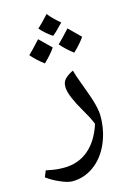

<svg xmlns="http://www.w3.org/2000/svg" viewBox="-187 -831 788 1152"><g transform="rotate(-15 207.0 -255.0)"><path d="M113.8 250Q87.4 250 41.3 230.2Q-4.9 210.4 -40 184.1L-23.9 145Q17.1 153.3 39.1 155.8Q61 158.2 86.9 158.2Q174.8 158.2 238 105.7Q301.3 53.2 334 -47.9Q323.2 -74.7 313 -94.2Q302.7 -113.8 278.3 -156.2Q256.3 -192.9 237.8 -236.1Q219.2 -279.3 219.2 -309.1Q219.2 -338.9 237.5 -357.2Q255.9 -375.5 288.1 -391.1Q295.9 -359.4 321.3 -293.5Q356.9 -199.2 367.4 -156.7Q377.9 -114.3 377.9 -85Q377.9 6.8 343.5 84.5Q309.1 162.1 248.3 206.1Q187.5 250 113.8 250ZM295.4 -688Q248.5 -637.7 227.5 -623Q184.6 -652.3 153.3 -688Q179.7 -711.4 223.6 -759.8Q236.8 -742.2 259.5 -720.2Q282.2 -698.2 295.4 -688ZM207.5 -556.2Q181.2 -517.6 137.2 -476.1Q89.8 -512.2 59.6 -547.9Q80.1 -566.4 135.3 -627Q143.1 -618.7 207.5 -556.2ZM394.5 -572.8Q368.2 -534.2 324.2 -492.7Q278.3 -527.8 246.6 -564.9Q267.1 -583.5 322.3 -644Q333 -632.3 394.5 -572.8Z"/></g></svg>

Font: Droid Arabic Naskh
Style: Regular
Weight: 400
Designer: Pascal Zoghbi
Foundry: Ascender Corporation
Version: Version 1.00